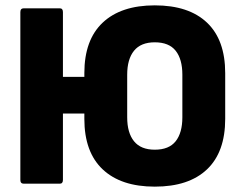

<svg xmlns="http://www.w3.org/2000/svg" viewBox="-20 -686 906 717"><path d="M69 0Q56 0 56 -14V-641Q56 -655 69 -655H203Q215 -655 215 -641V-399H295V-413Q295 -537 363.5 -601.5Q432 -666 558 -666Q685 -666 753 -601.5Q821 -537 821 -413V-242Q821 -118 753 -53.5Q685 11 558 11Q432 11 363.5 -53.5Q295 -118 295 -242V-262H215V-14Q215 0 203 0ZM558 -127Q611 -127 636 -158.5Q661 -190 661 -248V-407Q661 -465 636 -496.5Q611 -528 558 -528Q506 -528 480.5 -496.5Q455 -465 455 -407V-248Q455 -190 480.5 -158.5Q506 -127 558 -127Z"/></svg>

Font: Sofia Sans Semi Condensed Black
Style: Regular
Weight: 900
Designer: Botio Nikoltchev, Ani Petrova
Foundry: lettersoup
Version: Version 4.100; ttfautohint (v1.8.4.7-5d5b)